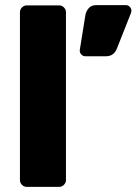

<svg xmlns="http://www.w3.org/2000/svg" viewBox="-20 -731 534 751"><path d="M58 0ZM211 0H85Q74 0 66 -8Q58 -16 58 -27V-683Q58 -694 66 -702Q74 -710 85 -710H211Q222 -710 230 -702Q238 -694 238 -683V-27Q238 -16 230 -8Q222 0 211 0ZM357 -711H472Q481 -711 487.5 -704.5Q494 -698 494 -689Q494 -685 493 -682L438 -543Q426 -511 395 -511H314Q305 -511 298.5 -517.5Q292 -524 292 -533V-535L314 -672Q317 -688 327.5 -699.5Q338 -711 357 -711Z"/></svg>

Font: Hezaedrus
Style: Bold
Weight: 700
Designer: Hubert & Fischer
Foundry: Hubert & Fischer
Version: Version 1.10;September 3, 2019;FontCreator 11.5.0.2425 64-bi